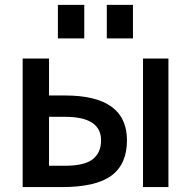

<svg xmlns="http://www.w3.org/2000/svg" viewBox="-20 -761 774 782"><path d="M179.7 -372.1H245.1Q497.1 -372.1 497.1 -189.5Q497.1 -92.8 434.1 -45.9Q371.1 1 231.4 1H72.3V-522.5H179.7ZM391.6 -189.5Q391.6 -285.2 245.1 -285.2H179.7V-85.9H245.1Q323.2 -85.9 357.4 -112.3Q391.6 -138.7 391.6 -189.5ZM562.5 1V-522.5H666V1ZM215.8 -604.5V-741.2H323.2V-604.5ZM415 -604.5V-741.2H521.5V-604.5Z"/></svg>

Font: Gen Shin Gothic Medium
Style: Regular
Weight: 500
Designer: [Source Han Sans]
Ryoko NISHIZUKA  (kana & ideographs); Paul D. Hunt (Latin, Greek & Cyrillic); Wenlong ZHANG  (bopomofo
Version: Version 1.002.20150607